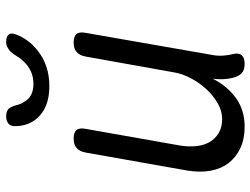

<svg xmlns="http://www.w3.org/2000/svg" viewBox="-118 -708 835 640"><g transform="rotate(-90 300.0 -387.5)"><path d="M408 10Q387 10 376.5 0Q366 -10 361 -30Q357 -46 356.5 -62.5Q356 -79 358 -96Q333 -47 293 -18.5Q253 10 198 10Q158 10 127.5 -4Q97 -18 77.5 -43Q58 -68 51.5 -103Q45 -138 52 -181L112 -520Q116 -541 127.5 -550.5Q139 -560 159 -560Q179 -560 187 -550.5Q195 -541 191 -520L135 -203Q131 -176 133.5 -151Q136 -126 147 -107Q158 -88 177 -76.5Q196 -65 224 -65Q251 -65 277.5 -80.5Q304 -96 325 -119.5Q346 -143 360.5 -171Q375 -199 379 -224L432 -520Q436 -541 447.5 -550.5Q459 -560 479 -560Q499 -560 507 -550.5Q515 -541 511 -520L437 -96Q434 -80 435 -63Q436 -46 440 -30Q445 -10 436.5 0Q428 10 408 10ZM200 -753Q199 -769 208 -777Q217 -785 234 -785Q243 -785 250 -782Q257 -779 260 -774Q267 -764 270 -750.5Q273 -737 281 -725Q298 -694 341 -694Q384 -694 414 -725Q426 -737 433.5 -750Q441 -763 451 -773Q458 -778 464.5 -781.5Q471 -785 481 -785Q498 -785 505 -777Q512 -769 506 -753Q490 -710 453 -681Q404 -641 333 -641Q263 -641 227 -681Q201 -710 200 -753Z"/></g></svg>

Font: Maple Mono NL Light
Style: Italic
Weight: 300
Italic angle: -10°
Monospace: yes
Designer: subframe7536
Version: Version 7.000